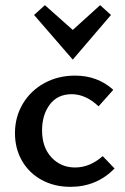

<svg xmlns="http://www.w3.org/2000/svg" viewBox="-20 -718 483 744"><path d="M38 -202Q38 -265 68.5 -316Q99 -367 152 -396Q205 -425 271 -425Q358 -425 419 -370L362 -306Q312 -353 258 -353Q203 -353 173 -313Q143 -273 143 -213Q143 -147 179.5 -108Q216 -69 271 -69Q328 -69 378 -113L424 -65Q354 6 253 6Q191 6 142 -20.5Q93 -47 65.5 -94.5Q38 -142 38 -202ZM112 -660 154 -698 262 -602 368 -698 410 -660 262 -487Z"/></svg>

Font: Ysabeau Semibold
Style: Regular
Weight: 600
Designer: Christian Thalmann (Catharsis Fonts)
Version: Version 0.003